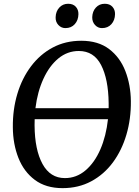

<svg xmlns="http://www.w3.org/2000/svg" viewBox="-20 -964 718 994"><path d="M304 10Q217.5 10 160.5 -32.5Q103.5 -75 75.2 -146.8Q47 -218.5 46.5 -305Q45.5 -397 69.8 -478Q94 -559 140.8 -621Q187.5 -683 253.2 -718Q319 -753 400.5 -753Q488.5 -753 545 -710Q601.5 -667 629 -596Q656.5 -525 657.5 -440.5Q658.5 -348.5 634.5 -267Q610.5 -185.5 564.5 -123.2Q518.5 -61 452.5 -25.5Q386.5 10 304 10ZM388 -700Q329 -700 282.2 -661.5Q235.5 -623 204.8 -556Q174 -489 163.5 -404H542.5Q543 -417 542.5 -430.5Q541 -554.5 503.5 -627.2Q466 -700 388 -700ZM316 -42Q375.5 -42 422.5 -81.8Q469.5 -121.5 499.5 -190.5Q529.5 -259.5 539 -347H159.5Q158.5 -330.5 159 -314.5Q160 -188.5 200 -115.2Q240 -42 316 -42ZM318.5 -818.5Q297 -818.5 282 -834.8Q267 -851 268 -875Q269 -905.5 287.2 -925Q305.5 -944.5 332.5 -944.5Q358.5 -944.5 372.5 -929Q386.5 -913.5 386 -890.5Q385.5 -859.5 367.2 -839Q349 -818.5 318.5 -818.5ZM508 -818.5Q486.5 -818.5 471.8 -834.8Q457 -851 457.5 -875Q458.5 -905.5 476.5 -925Q494.5 -944.5 522 -944.5Q548 -944.5 562 -929Q576 -913.5 575.5 -890.5Q575 -859.5 556.8 -839Q538.5 -818.5 508 -818.5Z"/></svg>

Font: Merriweather
Style: Italic
Weight: 400
Italic angle: -7.8°
Designer: Eben Sorkin
Foundry: Eben Sorkin
Version: Version 2.100